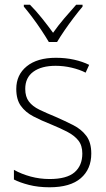

<svg xmlns="http://www.w3.org/2000/svg" viewBox="-20 -784 449 814"><path d="M367 -133Q367 -67 322.5 -28.5Q278 10 190 10Q142 10 103 0Q64 -10 39 -23V-64Q71 -46 110 -35.5Q149 -25 190 -25Q263 -25 296 -53.5Q329 -82 329 -133Q329 -167 312.5 -188Q296 -209 266.5 -224.5Q237 -240 198 -256Q155 -273 121.5 -290.5Q88 -308 68.5 -335Q49 -362 49 -407Q49 -467 93.5 -503Q138 -539 217 -539Q258 -539 294 -531Q330 -523 358 -509L343 -476Q318 -489 284 -497Q250 -505 216 -505Q156 -505 121.5 -480Q87 -455 87 -407Q87 -374 102.5 -353.5Q118 -333 147 -319Q176 -305 215 -289Q256 -271 290.5 -253.5Q325 -236 346 -208Q367 -180 367 -133ZM187 -606Q174 -628 155.5 -656Q137 -684 117 -710.5Q97 -737 81 -756V-764H107Q132 -739 158 -706.5Q184 -674 205 -645Q226 -675 251.5 -705Q277 -735 303 -764H330V-756Q313 -736 292.5 -709Q272 -682 253.5 -655Q235 -628 222 -606Z"/></svg>

Font: Noto Sans Kannada SemiCondensed ExtraLight
Style: Regular
Weight: 200
Width: 4
Designer: Jelle Bosma - Monotype Design Team
Foundry: Monotype Imaging Inc.
Version: Version 2.005; ttfautohint (v1.8.4.7-5d5b)